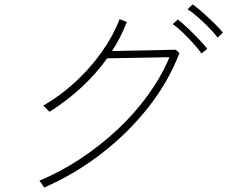

<svg xmlns="http://www.w3.org/2000/svg" viewBox="-20 -840 1040 869"><path d="M180 9Q180 8 174.5 0.5Q169 -7 164 -14.5Q159 -22 158 -22Q254 -62 344 -121.5Q434 -181 512 -254Q590 -327 650 -410Q710 -493 747 -581L465 -576Q415 -506 348.5 -444.5Q282 -383 204 -334L176 -362Q254 -407 322 -470Q390 -533 441.5 -606Q493 -679 521 -753L554 -741Q541 -707 524.5 -674Q508 -641 487 -609L775 -615L792 -600Q744 -473 653.5 -357Q563 -241 442 -147Q321 -53 180 9ZM892 -598Q878 -618 855 -643.5Q832 -669 807 -693Q782 -717 762 -731L785 -752Q803 -738 829.5 -713Q856 -688 880.5 -662Q905 -636 918 -619ZM965 -670Q950 -690 926 -714.5Q902 -739 876 -762Q850 -785 829 -798L852 -820Q871 -807 898 -783Q925 -759 950.5 -734Q976 -709 989 -692Z"/></svg>

Font: Zen Kaku Gothic New Light
Style: Regular
Weight: 300
Designer: Yoshimichi Ohira
Foundry: Positype
Version: Version 1.002